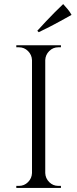

<svg xmlns="http://www.w3.org/2000/svg" viewBox="-20 -922 378 942"><path d="M202 -700V0H137V-700ZM140 -73V0H60V-10Q60 -10 66.5 -10Q73 -10 73 -10Q99 -10 117.5 -28.5Q136 -47 137 -73ZM140 -627H137Q136 -653 117.5 -671.5Q99 -690 73 -690Q73 -690 66.5 -690Q60 -690 60 -690V-700H140ZM199 -73H202Q203 -47 221.5 -28.5Q240 -10 266 -10Q266 -10 272 -10Q278 -10 279 -10V0H199ZM199 -627V-700H279V-690Q278 -690 272 -690Q266 -690 266 -690Q240 -690 221.5 -671.5Q203 -653 202 -627ZM163 -771Q184 -794 205 -816.5Q226 -839 247.5 -860.5Q269 -882 290 -902Q301 -890 312 -877Q323 -864 331 -849Q304 -834 277 -819Q250 -804 223.5 -790.5Q197 -777 170 -764Z"/></svg>

Font: Cinzel
Style: Regular
Weight: 400
Designer: Natanael Gama
Version: Version 2.000